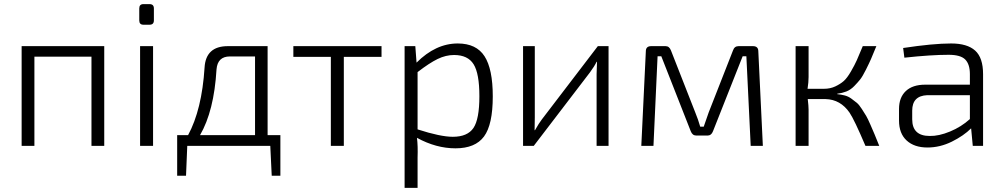

<svg xmlns="http://www.w3.org/2000/svg" viewBox="-20 -708 4873 932"><path d="M486 -484V0H424V-433H147V0H85V-484Z M676 -688H706Q727 -688 727 -667V-609Q727 -588 706 -588H676Q656 -588 656 -609V-667Q656 -688 676 -688ZM723 0H660V-484H723Z M1341 -52V145H1299L1292 0H889L883 145H840V-52H893Q960 -176 973 -380Q979 -484 1086 -484H1279V-52ZM1218 -434H1096Q1036 -434 1031 -371Q1019 -169 951 -52H1218Z M1832 -432H1649V0H1586V-432H1404V-484H1832Z M1996 -484 2002 -404Q2095 -497 2202 -497Q2292 -497 2332 -435Q2372 -373 2372 -240Q2372 -103 2329.5 -45.5Q2287 12 2191 12Q2097 12 2004 -39Q2009 0 2007 57V204H1944V-484ZM2007 -358V-80Q2118 -44 2178 -44Q2249 -44 2278 -86.5Q2307 -129 2307 -241Q2307 -351 2279 -396Q2251 -441 2184 -441Q2144 -441 2104 -421.5Q2064 -402 2007 -358Z M2934 0H2876V-348Q2876 -366 2878 -408H2876Q2866 -387 2844 -357L2571 0H2519V-484H2576V-138Q2576 -98 2575 -76H2577Q2596 -110 2610 -128L2882 -484H2934Z M3565 -484H3635Q3661 -484 3661 -459L3683 0H3624L3603 -435H3585L3441 -71Q3433 -50 3415 -50H3360Q3341 -50 3333 -71L3190 -435H3172L3152 0H3093L3115 -459Q3115 -484 3141 -484H3211Q3229 -484 3237 -463L3355 -162Q3369 -128 3379 -93H3396Q3415 -149 3420 -162L3538 -463Q3545 -484 3565 -484Z M4044 -253V-251Q4064 -249 4081 -244.5Q4098 -240 4113 -229Q4128 -218 4139 -209Q4150 -200 4163.5 -179Q4177 -158 4184.5 -145.5Q4192 -133 4205.5 -102Q4219 -71 4225.5 -55.5Q4232 -40 4248 0H4181Q4127 -127 4104 -161Q4060 -225 3988 -227Q3986 -227 3984 -227H3901Q3905 -193 3905 -176V0H3842V-484H3905V-334Q3905 -309 3900 -277H3980Q4010 -277 4034.5 -288.5Q4059 -300 4075.5 -314.5Q4092 -329 4110.5 -361Q4129 -393 4139 -415.5Q4149 -438 4168 -484H4234Q4216 -440 4208 -421.5Q4200 -403 4183.5 -370Q4167 -337 4155.5 -322.5Q4144 -308 4126.5 -290Q4109 -272 4088.5 -264Q4068 -256 4044 -253Z M4370 -428 4364 -475Q4509 -497 4597 -497Q4675 -497 4713.5 -462.5Q4752 -428 4752 -348V0H4702L4694 -85Q4658 -49 4600.5 -20.5Q4543 8 4482 8Q4418 8 4381 -26Q4344 -60 4344 -123V-179Q4344 -235 4377 -266Q4410 -297 4471 -297H4688V-348Q4688 -396 4665.5 -419Q4643 -442 4585 -442Q4499 -442 4370 -428ZM4408 -171V-129Q4408 -48 4493 -48Q4537 -47 4591.5 -69.5Q4646 -92 4688 -130V-246H4481Q4408 -243 4408 -171Z"/></svg>

Font: Exo 2.0 Light
Style: Regular
Weight: 300
Designer: Natanael Gama
Version: Version 1.001;PS 001.001;hotconv 1.0.70;makeotf.lib2.5.58329